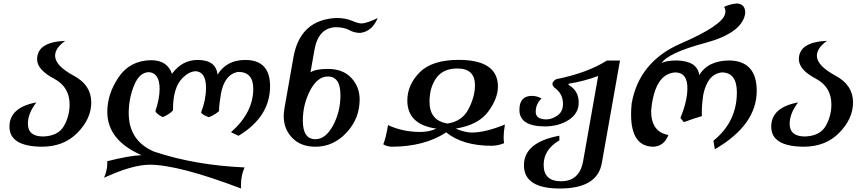

<svg xmlns="http://www.w3.org/2000/svg" viewBox="-20 -830 4952 1099"><path d="M219.7 9.8Q34.2 8.3 34.2 -105Q34.2 -215.3 188 -243.7Q139.6 -180.7 139.6 -121.6Q139.6 -48.8 227.5 -48.8Q313 -51.8 345.7 -108.6Q378.4 -165.5 378.4 -231.9Q378.4 -332.5 290 -379.4Q192.4 -430.7 192.4 -490.7Q192.4 -589.8 353.5 -596.2Q295.4 -555.2 295.4 -510.7Q295.4 -454.1 403.3 -396Q502.4 -342.8 502.4 -243.7Q502.4 -150.9 424.1 -70.6Q345.7 9.8 219.7 9.8Z M1359.9 249Q1001.5 112.8 835.9 112.8Q734.9 113.8 575.7 187.5Q594.2 144.5 594.2 104.5L593.8 92.8Q718.8 61 790 58.1Q594.2 -27.3 594.2 -189.9Q594.2 -293 659.2 -388.4Q724.1 -483.9 845.2 -485.4Q937 -485.4 964.4 -407.7Q1022.5 -486.8 1111.3 -486.8Q1216.8 -486.8 1225.1 -402.8Q1276.9 -486.8 1383.8 -486.8Q1525.9 -486.8 1525.9 -336.9Q1525.9 -161.1 1345.2 -52.7L1302.2 -73.2Q1429.7 -185.5 1429.7 -321.8Q1429.7 -418.5 1343.3 -418.5Q1265.1 -405.3 1244.6 -293Q1233.9 -229 1233.9 -199.2V-194.3Q1212.9 -174.8 1176.3 -159.2Q1140.1 -171.4 1130.9 -186Q1159.2 -259.3 1159.2 -327.6Q1159.2 -418.9 1099.6 -422.4Q1062 -420.4 1025.9 -384.8Q970.2 -329.6 970.2 -205.1V-197.8Q949.2 -175.3 911.6 -159.7Q874.5 -177.7 869.6 -194.3Q893.6 -264.6 893.6 -321.3Q893.6 -410.6 834 -417Q778.3 -417 747.6 -341.6Q716.8 -266.1 716.8 -182.6Q716.8 -25.4 859.9 37.1Q1093.3 115.7 1379.9 128.4Q1359.4 172.9 1359.4 227.5Z M1785.6 -33.2Q1843.8 -33.2 1886.2 -111.6Q1928.7 -189.9 1928.7 -285.6Q1928.7 -392.1 1856.4 -392.1Q1796.9 -392.1 1755.1 -312Q1713.4 -231.9 1713.4 -139.6Q1713.4 -33.2 1785.6 -33.2ZM1785.6 9.8Q1701.2 9.8 1652.6 -41Q1604 -91.8 1604 -164.1Q1604 -186.5 1608.4 -211.4L1659.7 -502.4Q1697.8 -717.3 1905.3 -727.1Q1957 -727.1 1993.7 -711.4Q2030.3 -695.8 2048.8 -695.8Q2077.1 -695.8 2142.1 -726.6Q2109.4 -649.4 2042 -641.6Q2008.3 -641.6 1978.5 -658Q1948.7 -674.3 1900.9 -674.3Q1801.8 -669.9 1779.8 -543.9L1757.3 -416Q1787.6 -435.5 1856.4 -435.5Q1943.4 -435.5 1991 -384Q2038.6 -332.5 2038.6 -260.3Q2038.6 -151.4 1963.4 -70.8Q1888.2 9.8 1785.6 9.8Z M2221.2 9.8Q2193.4 8.3 2173.8 -3.9Q2188 -37.1 2201.2 -113.8Q2285.6 -74.7 2385.7 -74.7Q2437 -74.7 2478 -93.8Q2311.5 -116.7 2311.5 -254.9Q2311.5 -343.8 2381.6 -415.3Q2451.7 -486.8 2604.5 -487.3Q2830.1 -487.3 2830.1 -334.5Q2830.1 -266.6 2774.4 -190.9Q2718.8 -115.2 2588.4 -93.8Q2642.1 -71.3 2680.7 -71.3Q2757.8 -71.3 2870.1 -117.2Q2862.8 -73.7 2862.8 -46.4Q2862.8 -27.8 2865.2 -10.3Q2831.1 3.9 2794.9 4.4Q2627.9 4.4 2534.2 -72.3Q2408.2 9.8 2221.2 9.8ZM2541.5 -123Q2626 -135.3 2662.4 -206.8Q2698.7 -278.3 2698.7 -341.8Q2698.7 -438 2598.1 -438Q2516.6 -438 2477.5 -383.8Q2438.5 -329.6 2438.5 -248Q2438.5 -139.2 2541.5 -123Z M3184.6 249Q2979 249 2979 116.2Q2979 -15.6 3181.6 -53.2L3182.1 -26.9Q3091.8 25.9 3091.8 113.8Q3091.8 207.5 3191.4 207.5Q3297.4 207.5 3317.9 91.8L3403.8 -395Q3317.4 -363.3 3235.4 -351.1L3233.9 -344.7Q3292.5 -311 3292.5 -243.2Q3292.5 -180.7 3235.4 -143.6Q3178.2 -106.4 3097.2 -106.4Q2953.1 -107.4 2953.1 -200.7Q2953.1 -280.3 3022.9 -281.2Q3054.7 -281.2 3079.6 -266.1Q3046.4 -234.9 3046.4 -189.5Q3046.4 -147.9 3106.4 -146.5Q3139.2 -146.5 3170.9 -168.9Q3202.6 -191.4 3202.6 -235.4Q3202.6 -293.9 3154.3 -327.6Q3142.1 -340.3 3142.1 -349.6L3142.6 -353Q3144 -364.3 3163.1 -376.5Q3340.8 -412.1 3454.1 -483.4H3528.8L3424.8 103.5Q3399.4 249 3184.6 249Z M4071.8 24.4 4063.5 -24.4Q4197.8 -132.8 4197.8 -301.3Q4197.8 -414.6 4112.3 -415.5Q4030.8 -407.2 4005.9 -290Q3997.1 -232.9 3997.1 -188L3997.6 -165.5Q3945.3 -149.9 3894.5 -130.9L3874.5 -154.8Q3914.6 -252 3914.6 -324.7Q3914.6 -414.6 3846.2 -415.5Q3726.6 -409.2 3707 -196.3Q3707 -73.7 3806.2 -57.6Q3780.8 7.3 3719.7 9.8Q3592.3 8.8 3592.3 -175.3Q3592.3 -204.6 3595.7 -238.3Q3638.2 -478 3878.9 -582Q4119.6 -686 4131.3 -754.4L4132.3 -764.2Q4132.3 -778.8 4124.5 -790.5Q4162.6 -808.6 4201.2 -810.1Q4245.6 -805.2 4245.6 -757.8L4245.1 -750Q4225.6 -640.1 4014.6 -583.7Q3803.7 -527.3 3766.1 -467.8Q3788.1 -483.9 3856.9 -483.9Q3972.7 -479.5 3982.4 -399.9Q4032.7 -483.9 4157.2 -483.9Q4311.5 -479.5 4311.5 -310.1Q4311.5 -114.7 4071.8 24.4Z M4580.1 9.8Q4394.5 8.3 4394.5 -105Q4394.5 -215.3 4548.3 -243.7Q4500 -180.7 4500 -121.6Q4500 -48.8 4587.9 -48.8Q4673.3 -51.8 4706.1 -108.6Q4738.8 -165.5 4738.8 -231.9Q4738.8 -332.5 4650.4 -379.4Q4552.7 -430.7 4552.7 -490.7Q4552.7 -589.8 4713.9 -596.2Q4655.8 -555.2 4655.8 -510.7Q4655.8 -454.1 4763.7 -396Q4862.8 -342.8 4862.8 -243.7Q4862.8 -150.9 4784.4 -70.6Q4706.1 9.8 4580.1 9.8Z"/></svg>

Font: Kelvinch
Style: Bold Italic
Weight: 700
Italic angle: -10°
Designer: Paul James Miller
Foundry: High-Logic / Made with FontCreator
Version: Version 3.30 September 23, 2016